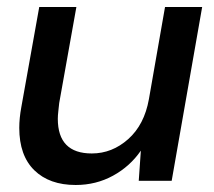

<svg xmlns="http://www.w3.org/2000/svg" viewBox="-20 -516 611 548"><path d="M196 12Q121 12 78 -30Q35 -72 35 -151Q35 -179 41 -211L92 -496H198L149 -222Q148 -212 146.5 -199Q145 -186 145 -177Q145 -78 242 -78Q300 -78 346 -119Q392 -160 405 -233L451 -496H557L470 0H376L382 -86Q351 -41 302.5 -14.5Q254 12 196 12Z"/></svg>

Font: Rethink Sans Medium
Style: Italic
Weight: 500
Italic angle: -10°
Designer: The Rethink Sans project authors (Hans Thiessen). DM Sans designed by Colophon Foundry.
Foundry: Rethink Communications LLC
Version: Version 1.001